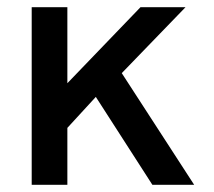

<svg xmlns="http://www.w3.org/2000/svg" viewBox="-20 -513 595 533"><path d="M246 -244 167 -158V0H68V-493H167V-282L370 -493H495L318 -310L519 0H403Z"/></svg>

Font: Hanken Grotesk Medium
Style: Regular
Weight: 500
Designer: Alfredo Marco Pradil
Foundry: Hanken Design Co.
Version: Version 3.014